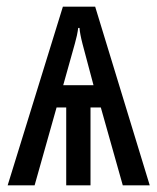

<svg xmlns="http://www.w3.org/2000/svg" viewBox="-20 -557 472 577"><path d="M219 -473Q220 -456 228 -425L261 -301H170L205 -426Q212 -450 215 -473ZM266 -537H169L3 0H84L150 -234H179V0H252V-234H283L349 0H430Z"/></svg>

Font: Noto Sans Display Condensed
Style: Regular
Weight: 400
Width: 3
Designer: Monotype Design Team
Foundry: Monotype Imaging Inc.
Version: Version 1.900